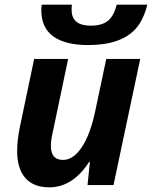

<svg xmlns="http://www.w3.org/2000/svg" viewBox="-20 -801 658 831"><path d="M617.7 -780.8Q601.1 -715.8 569.8 -679.4Q538.6 -643.1 486.8 -624.5Q435.1 -606 360.8 -606Q263.2 -606 210.9 -643.3Q158.7 -680.7 158.7 -757.8Q158.7 -769.5 161.1 -780.8H291L290 -768.1V-757.8Q290 -689.9 373 -689.9Q421.4 -689.9 447.5 -711.4Q473.6 -732.9 484.9 -780.8ZM127.9 -545.9H274.9L208 -227.1Q200.2 -193.8 200.2 -168.9Q200.2 -108.9 252.9 -108.9Q297.9 -108.9 334.5 -164.6Q371.1 -220.2 392.1 -319.8L439.9 -545.9H586.9L471.2 0H358.9L369.1 -101.1H366.2Q295.4 9.8 192.9 9.8Q125.5 9.8 89.8 -30.5Q54.2 -70.8 54.2 -147Q54.2 -192.4 65.9 -251Z"/></svg>

Font: Zoram GWebM
Style: Bold Italic
Weight: 700
Italic angle: -12°
Foundry: Ascender Corporation
Version: Version 1.000